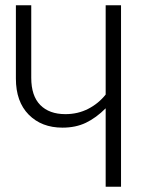

<svg xmlns="http://www.w3.org/2000/svg" viewBox="-20 -705 576 725"><path d="M437 -685V0H379V-296Q343 -260 304.5 -241.5Q266 -223 216 -223Q137 -223 88.5 -272Q40 -321 40 -408V-685H98V-411Q98 -343 132 -308.5Q166 -274 227 -274Q274 -274 313 -294Q352 -314 379 -348V-685Z"/></svg>

Font: Fira Sans Condensed Light
Style: Regular
Weight: 300
Width: 3
Designer: bBox Type GmbH & Carrois Corporate GbR & Edenspiekermann AG
Foundry: bBox Type GmbH & Carrois Corporate GbR & Edenspiekermann AG
Version: Version 4.301